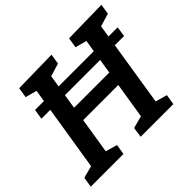

<svg xmlns="http://www.w3.org/2000/svg" viewBox="-160 -907 1113 1113"><g transform="rotate(-45 396.0 -351.0)"><path d="M3 0 13 -63 104 -87 86 -69 176 -631 189 -611 103 -634 113 -697 383 -702 373 -639 280 -611 296 -631 255 -374 243 -392H569L543 -370L585 -631L598 -611L512 -634L522 -697L792 -702L782 -639L689 -611L705 -631L616 -69L607 -87L690 -63L680 0H412L421 -63L512 -87L495 -69L537 -332L552 -304H227L249 -331L207 -69L199 -87L281 -63L271 0ZM79 -481 89 -543H766L757 -481Z"/></g></svg>

Font: Bitter Thin SemiBold
Style: Italic
Weight: 600
Italic angle: -9°
Version: Version 2.002